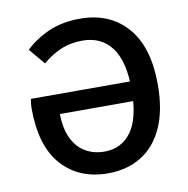

<svg xmlns="http://www.w3.org/2000/svg" viewBox="-77 -741 811 828"><g transform="rotate(-10 328.5 -327.0)"><path d="M331 12Q204 12 129 -72Q54 -156 54 -320Q54 -330 55 -340.5Q56 -351 58 -362H521V-276H170Q171 -211 192 -168Q213 -125 249.5 -104Q286 -83 332 -83Q407 -83 450 -142.5Q493 -202 493 -328Q493 -450 448 -510.5Q403 -571 320 -571Q267 -571 223.5 -552Q180 -533 145 -502L86 -572Q131 -615 190.5 -640.5Q250 -666 326 -666Q456 -666 532 -579.5Q608 -493 608 -328Q608 -216 573.5 -140Q539 -64 476.5 -26Q414 12 331 12Z"/></g></svg>

Font: Source Sans 3 SemiBold
Style: Regular
Weight: 600
Designer: Paul D. Hunt
Foundry: Adobe
Version: Version 3.046;hotconv 1.0.118;makeotfexe 2.5.65603